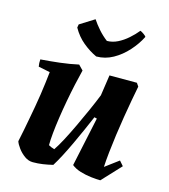

<svg xmlns="http://www.w3.org/2000/svg" viewBox="-106 -776 767 873"><g transform="rotate(15 277.5 -340.0)"><path d="M129.1 12Q108 12 89.7 -1.3Q71.3 -14.6 58.3 -32.3Q45.2 -50 40.9 -63.3Q46.9 -90.8 52.4 -119.3Q57.9 -147.7 63.4 -177.4Q68.9 -207 74.2 -236.5Q79.4 -265.9 83.7 -294.5Q87.9 -323.2 91.4 -350.9Q94.9 -378.6 97.5 -403.6L42.8 -414.7Q39.8 -430.5 41.2 -448.5Q83.8 -451.5 130.4 -456.9Q177 -462.4 218 -471.5L239.7 -449.2Q231.6 -417.5 223 -378.2Q214.4 -339 206.6 -296.8Q198.8 -254.7 192.8 -214Q186.8 -173.4 183.5 -139.5Q180.2 -105.5 180.2 -82Q185.4 -78.9 192.8 -75.7Q200.3 -72.6 208.1 -70.5Q222.3 -91.1 240.5 -125.4Q258.7 -159.7 278.2 -201Q297.6 -242.2 316.4 -284.1Q335.1 -325.9 349.5 -362.2L363.8 -459.5H492.9L503.4 -444Q497.9 -415.2 490.6 -376.1Q483.3 -337 476.3 -293.2Q469.2 -249.5 463.1 -205.5Q457.1 -161.5 452.8 -121.5Q448.5 -81.5 447 -51.1L510.2 -98.2L529.3 -76.3L446.8 12Q428.3 12 402.5 8.9Q376.7 5.9 351.7 -1.7Q326.7 -9.2 309.7 -23.1L359.1 -255L346.9 -258Q333.1 -225.8 317.4 -190.3Q301.7 -154.9 285.3 -120Q268.9 -85.1 253 -54.5Q237.1 -24 222.4 -0.5Q197.5 5.5 175.3 8.7Q153.1 12 129.1 12ZM283.1 -527.1Q249.4 -542.7 218.2 -568.4Q187.1 -594.1 166 -631.8L168.5 -647.2L236.7 -689.9Q250.5 -669 269.6 -647.2Q288.8 -625.4 311.6 -608Q337.5 -608 362.1 -620.3Q386.7 -632.6 408.7 -652.1Q430.8 -671.6 447.2 -692Q454 -689.6 463.7 -682.7Q473.4 -675.9 476.2 -671Q457.9 -634.3 428.2 -601.3Q398.6 -568.3 361.7 -547.7Q324.9 -527.1 283.1 -527.1Z"/></g></svg>

Font: Labrada
Style: Italic
Weight: 400
Italic angle: -7°
Designer: Mercedes Jáuregui
Foundry: Omnibus-Type Team
Version: Version 1.000